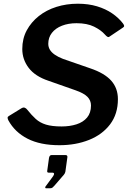

<svg xmlns="http://www.w3.org/2000/svg" viewBox="-20 -772 705 1034"><path d="M545 -586Q524 -610 486.5 -628.5Q449 -647 392 -647Q348 -647 313.5 -633.5Q279 -620 259.5 -595Q240 -570 240 -536Q240 -519 248.5 -504.5Q257 -490 275 -477.5Q293 -465 319 -455L466 -404Q543 -378 579 -337.5Q615 -297 615 -238Q615 -158 573 -102.5Q531 -47 459.5 -18.5Q388 10 300 10Q197 10 128.5 -25Q60 -60 25 -124Q21 -132 21 -138Q21 -144 29 -148L94 -188Q105 -195 113 -192Q121 -189 127 -181Q150 -152 172.5 -131.5Q195 -111 227.5 -101Q260 -91 312 -91Q356 -91 392 -102.5Q428 -114 449 -139Q470 -164 470 -204Q470 -231 451 -250.5Q432 -270 386 -286L241 -337Q169 -361 134.5 -406.5Q100 -452 100 -508Q100 -564 124 -608.5Q148 -653 189 -685.5Q230 -718 284 -735Q338 -752 399 -752Q456 -752 502.5 -738Q549 -724 584 -700Q619 -676 642 -646Q648 -638 648.5 -633Q649 -628 643 -624L567 -573Q563 -571 557.5 -574.5Q552 -578 545 -586ZM228 242Q224 242 223.5 238Q223 234 227 230L266 177Q272 168 271 163Q270 158 264 158H244Q237 158 235 155Q233 152 235 143L244 78Q247 63 258 63H332Q344 63 343 74L332 153Q330 162 324 169L273 228Q268 234 263 238Q258 242 249 242Z"/></svg>

Font: Libre Franklin Thin SemiBold
Style: Italic
Weight: 600
Italic angle: -8°
Version: Version 3.000